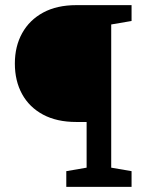

<svg xmlns="http://www.w3.org/2000/svg" viewBox="-20 -731 572 751"><path d="M239.3 0V-61.5L318.8 -75.2V-253.9H278.3Q202.1 -253.9 148.4 -282.7Q94.7 -311.5 66.4 -363Q38.1 -414.6 38.1 -482.4Q38.1 -549.8 66.7 -601.3Q95.2 -652.8 148.9 -681.9Q202.6 -710.9 278.3 -710.9H494.6V-648.9L415 -635.3V-75.2L494.6 -61.5V0Z"/></svg>

Font: Roboto Slab LO
Style: Regular
Weight: 400
Designer: Google
Version: Version 2.000